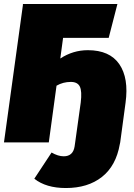

<svg xmlns="http://www.w3.org/2000/svg" viewBox="-24 -718 678 968"><path d="M419 -465Q529 -465 577.5 -394.5Q626 -324 609 -200L582 0L580 9Q561 118 490 174Q419 230 308 230Q208 230 149 183L236 51Q269 70 297 70Q344 70 352 21L355 0L383 -201Q390 -258 378.5 -281.5Q367 -305 333 -305Q294 -305 261 -286L222 0H-4L92 -696L90 -698H568L524 -527H294L280 -423Q344 -465 419 -465Z"/></svg>

Font: Fira Sans Ultra
Style: Italic
Weight: 950
Italic angle: -8°
Designer: Carrois Corporate & Edenspiekermann AG
Foundry: Carrois Corporate GbR & Edenspiekermann AG
Version: Version 4.203;PS 004.203;hotconv 1.0.88;makeotf.lib2.5.64775